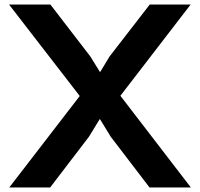

<svg xmlns="http://www.w3.org/2000/svg" viewBox="-20 -830 885 850"><path d="M825 0H642L470 -225L423 -302H421L374 -225L202 0H21L333 -405L20 -810H203L380 -580L422 -512H424L465 -580L643 -810H824L513 -406Z"/></svg>

Font: TypoPRO Sinkin Sans
Style: 600 SemiBold
Weight: 600
Designer: Keith Bates
Foundry: K-Type
Version: Sinkin Sans (version 1.0)  by Keith Bates   •   © 2014   www